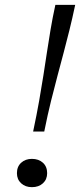

<svg xmlns="http://www.w3.org/2000/svg" viewBox="-20 -765 339 794"><path d="M291 -745H209Q197 -690 189 -642Q181 -594 174 -548Q167 -502 159.5 -453.5Q152 -405 142 -348.5Q132 -292 117 -221H163Q177 -291 191 -347.5Q205 -404 218 -452.5Q231 -501 243 -546.5Q255 -592 267 -640Q279 -688 291 -745ZM175 -49Q175 -23 157.5 -7Q140 9 112 9Q85 9 67.5 -7Q50 -23 50 -49Q50 -76 67.5 -92Q85 -108 112 -108Q140 -108 157.5 -92Q175 -76 175 -49Z"/></svg>

Font: Roboto Serif ExtraLight
Style: Italic
Weight: 250
Italic angle: -10°
Designer: Greg Gazdowicz
Foundry: Commercial Type
Version: Version 1.008